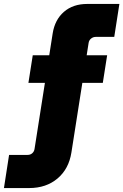

<svg xmlns="http://www.w3.org/2000/svg" viewBox="-87 -750 625 973"><path d="M57 -330 79 -470H456L434 -330ZM-67 203 -41 35H53Q67 35 76.5 26.5Q86 18 88 5L180 -581Q191 -650 237 -690Q283 -730 355 -730H518L492 -563H398Q385 -563 374.5 -554.5Q364 -546 362 -532L275 22Q262 106 204.5 154.5Q147 203 61 203Z"/></svg>

Font: MuseoModerno Black
Style: Italic
Weight: 900
Italic angle: -9°
Designer: Pablo Cosgaya, Héctor Gatti, Marcela Romero, and the Authors of The MuseoModerno Project.
Foundry: Omnibus-Type Team
Version: Version 1.003